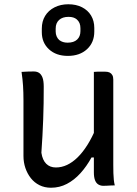

<svg xmlns="http://www.w3.org/2000/svg" viewBox="-20 -869 640 900"><path d="M138 -534Q153 -534 163 -527.5Q173 -521 179 -506Q185 -491 185 -462Q185 -423 184.5 -385.5Q184 -348 182.5 -310Q181 -272 179 -233Q177 -194 174 -153Q179 -119 196.5 -101.5Q214 -84 242 -84Q269 -84 294.5 -96Q320 -108 344 -131.5Q368 -155 390 -190Q412 -225 431 -271V-131H409Q386 -89 357 -57Q328 -25 293.5 -7Q259 11 219 11Q189 11 165 -1Q141 -13 124.5 -34Q108 -55 99 -81.5Q90 -108 90 -138Q90 -182 90 -225.5Q90 -269 90 -313Q90 -357 90 -399Q90 -436 88 -467Q86 -498 81 -532Q96 -533 109.5 -533.5Q123 -534 138 -534ZM473 -533Q486 -533 494 -529Q502 -525 506.5 -517Q511 -509 511 -496Q511 -428 511 -361Q511 -294 511 -228Q511 -162 511 -96Q511 -75 511.5 -57.5Q512 -40 513.5 -26Q515 -12 518 0Q509 0 499.5 0.5Q490 1 481.5 1.5Q473 2 464 2Q452 2 441.5 -4Q431 -10 425.5 -24Q420 -38 420 -61Q420 -141 420 -220Q420 -299 420 -377.5Q420 -456 420 -532Q429 -533 437.5 -533Q446 -533 455 -533Q464 -533 473 -533ZM300 -849Q337 -849 364.5 -835Q392 -821 407 -796Q422 -771 422 -738V-721Q422 -670 388 -638.5Q354 -607 298 -607Q243 -607 209.5 -638Q176 -669 176 -718V-735Q176 -769 191.5 -794.5Q207 -820 235.5 -834.5Q264 -849 300 -849ZM301 -790Q273 -790 257 -775.5Q241 -761 241 -735V-721Q241 -709 245.5 -698.5Q250 -688 258 -681Q266 -675 275.5 -672Q285 -669 297 -669Q326 -669 341.5 -683.5Q357 -698 357 -723V-737Q357 -750 353 -760Q349 -770 340 -778Q333 -784 323.5 -787Q314 -790 301 -790Z"/></svg>

Font: Rec Mono Semicasual
Style: Regular
Weight: 400
Version: Version 1.085; ttfautohint (v1.8.4.7-5d5b)